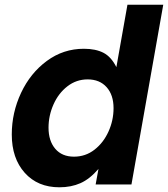

<svg xmlns="http://www.w3.org/2000/svg" viewBox="-20 -783 713 815"><path d="M30 -212Q30 -305 69.5 -389Q109 -473 179 -524.5Q249 -576 336 -576Q386 -576 419 -559Q452 -542 474 -498L521 -763H673L538 0H386L398 -66Q361 -23 321.5 -5.5Q282 12 232 12Q140 12 85 -49.5Q30 -111 30 -212ZM462 -324Q462 -380 432.5 -413Q403 -446 352 -446Q304 -446 266 -416.5Q228 -387 207 -339.5Q186 -292 186 -241Q186 -185 214.5 -151.5Q243 -118 294 -118Q343 -118 381 -147.5Q419 -177 440.5 -224.5Q462 -272 462 -324Z"/></svg>

Font: Open Sauce One ExtraBold Italic
Style: Regular
Weight: 800
Italic angle: -10°
Designer: Alfredo Marco Pradil
Foundry: Creative Sauce Fz LLC
Version: Version 1.477